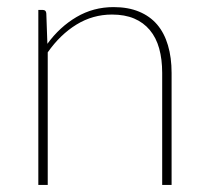

<svg xmlns="http://www.w3.org/2000/svg" viewBox="-20 -521 586 541"><path d="M88 0V-493H100.5Q110 -493 110.5 -483L113.5 -397.5Q148 -445 195.5 -473Q243 -501 300 -501Q341 -501 371.8 -488.2Q402.5 -475.5 422.8 -451.8Q443 -428 453.2 -393.5Q463.5 -359 463.5 -315.5V0H437V-315.5Q437 -354 428.5 -384.5Q420 -415 402.2 -436.2Q384.5 -457.5 358 -468.8Q331.5 -480 295.5 -480Q241.5 -480 195.5 -451.8Q149.5 -423.5 114.5 -373.5V0Z"/></svg>

Font: Lato Thin
Style: Regular
Weight: 200
Designer: Lukasz Dziedzic
Foundry: tyPoland Lukasz Dziedzic
Version: Version 2.007; 2014-02-27